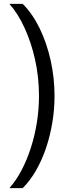

<svg xmlns="http://www.w3.org/2000/svg" viewBox="-20 -813 347 1000"><path d="M98 -793Q150 -741 187 -664.5Q224 -588 244 -497.5Q264 -407 264 -313Q264 -243 252.5 -174Q241 -105 219.5 -41.5Q198 22 167.5 75Q137 128 98 167H29Q64 127 92 74Q120 21 140.5 -42.5Q161 -106 172 -174.5Q183 -243 183 -313Q183 -411 163 -501Q143 -591 108.5 -666.5Q74 -742 29 -793Z"/></svg>

Font: Hubot Sans Condensed ExtraLight
Style: Regular
Weight: 400
Version: Version 2.000